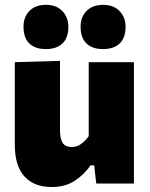

<svg xmlns="http://www.w3.org/2000/svg" viewBox="-20 -757 618 792"><path d="M193 14.5Q120.5 14.5 80.8 -29.2Q41 -73 41 -161.5V-500.5L227.5 -506V-220.5Q227.5 -185.5 238.2 -168Q249 -150.5 276.5 -150.5Q298 -150.5 315.5 -163.8Q333 -177 346 -195.5V-500.5H532.5V0H377L368.5 -75H353.5Q327.5 -37 288.2 -11.2Q249 14.5 193 14.5ZM405 -554.5Q361.5 -554.5 337 -577.5Q312.5 -600.5 312.5 -647Q312.5 -687 337.2 -712Q362 -737 406 -737Q449 -737 473.5 -711Q498 -685 498 -647Q498 -600.5 473.5 -577.5Q449 -554.5 405 -554.5ZM169 -554.5Q125.5 -554.5 101.2 -577.5Q77 -600.5 77 -647Q77 -687 101.5 -712Q126 -737 170 -737Q213 -737 237.5 -711Q262 -685 262 -647Q262 -600.5 237.5 -577.5Q213 -554.5 169 -554.5Z"/></svg>

Font: Commissioner ExtraBold
Style: Regular
Weight: 800
Designer: Kostas Bartsokas
Foundry: Kostas Bartsokas
Version: Version 1.000; ttfautohint (v1.8.3)